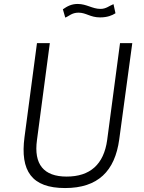

<svg xmlns="http://www.w3.org/2000/svg" viewBox="-20 -941 726 971"><path d="M564 -874 554 -920C531 -911 517 -896 488 -896C447 -896 418 -921 373 -921C342 -921 321 -910 298 -894L310 -852C329 -859 343 -877 377 -877C416 -877 436 -853 486 -853C523 -853 547 -863 564 -874ZM583 -236 649 -723H587L522 -233C505 -109 435 -48 317 -48C201 -48 150 -110 167 -233L232 -723H167L104 -248C81 -76 141 10 309 10C475 10 561 -75 583 -236Z"/></svg>

Font: United Sans ExtraLight
Style: Italic
Weight: 200
Italic angle: -8°
Designer: Pablo Impallari, Rodrigo Fuenzalida (Modified by Dan O. Williams)
Version: Version 1.000;PS 001.000;hotconv 1.0.88;makeotf.lib2.5.64775